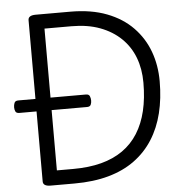

<svg xmlns="http://www.w3.org/2000/svg" viewBox="-63 -1058 1044 1117"><g transform="rotate(-5 458.5 -499.0)"><path d="M187 0Q143 0 143 -28V-970Q143 -984 154 -991Q165 -998 187 -998H389Q511 -998 602 -963Q693 -928 753 -866Q813 -804 842.5 -723.5Q872 -643 872 -550Q872 -449 851 -364Q830 -279 787 -211.5Q744 -144 679 -96.5Q614 -49 526 -24.5Q438 0 326 0ZM231 -85H326Q418 -85 490.5 -104Q563 -123 617 -161Q671 -199 706.5 -255.5Q742 -312 759.5 -385.5Q777 -459 777 -550Q777 -630 752 -696Q727 -762 677 -810.5Q627 -859 555 -886Q483 -913 389 -913H231ZM43 -437Q25 -437 20 -448Q15 -459 15 -472Q15 -486 20 -498Q25 -510 43 -510H438Q455 -510 460 -498Q465 -486 465 -472Q465 -459 460 -448Q455 -437 438 -437Z"/></g></svg>

Font: Playwrite PE
Style: Regular
Weight: 400
Designer: Veronika Burian, José Scaglione
Foundry: TypeTogether
Version: Version 1.002